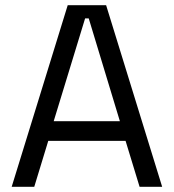

<svg xmlns="http://www.w3.org/2000/svg" viewBox="-20 -720 670 740"><path d="M25 0 241 -700H389L605 0H518L464 -177H166L112 0ZM187 -253H442L322 -649H308Z"/></svg>

Font: Space Grotesk Light
Style: Regular
Weight: 400
Version: Version 2.000